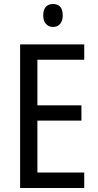

<svg xmlns="http://www.w3.org/2000/svg" viewBox="-20 -935 488 955"><path d="M399 0H80V-714H399V-638H166V-411H385V-335H166V-77H399ZM244 -915Q292 -915 292 -858Q292 -831 279 -816Q266 -801 244 -801Q222 -801 208.5 -816Q195 -831 195 -858Q195 -887 208 -901Q221 -915 244 -915Z"/></svg>

Font: Noto Sans Thai Cond
Style: Regular
Weight: 400
Width: 3
Designer: Monotype Design Team
Foundry: Monotype Imaging Inc.
Version: Version 2.002; ttfautohint (v1.8.4.7-5d5b)